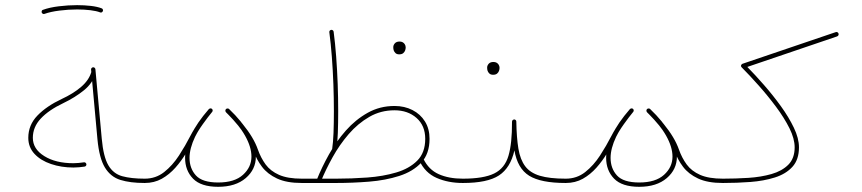

<svg xmlns="http://www.w3.org/2000/svg" viewBox="-20 -718 3317 739"><path d="M88.9 -187.5Q88.9 -151.4 112.8 -125.7Q136.7 -100.1 176.5 -86.7Q216.3 -73.2 262.7 -73.2Q273.9 -73.2 284.2 -74.2Q294.4 -75.2 305.2 -76.7Q308.6 -77.1 310.8 -79.8Q313 -82.5 312.5 -85.9Q312 -89.4 309.3 -91.6Q306.6 -93.8 303.2 -93.3Q292.5 -91.8 282.7 -90.8Q272.9 -89.8 262.7 -89.8Q194.3 -89.8 150.4 -117.2Q106.4 -144.5 106.4 -187.5Q106.4 -229 137 -261.7Q167.5 -294.4 224.1 -321.3Q269 -342.8 303.2 -370.6Q337.4 -398.4 348.1 -436Q349.1 -439.5 347.4 -442.6Q345.7 -445.8 342.3 -446.8Q338.9 -447.8 335.7 -446Q332.5 -444.3 331.5 -440.9Q322.3 -409.2 292 -383.3Q261.7 -357.4 217.3 -336.9Q159.2 -309.6 124 -273.2Q88.9 -236.8 88.9 -187.5ZM330.6 -449.7 355 -182.6Q361.8 -109.4 383.8 -73.2Q405.8 -37.1 443.6 -25.4Q481.4 -13.7 536.6 -13.7H537.1Q541 -13.7 543.2 -16.1Q545.4 -18.6 545.4 -22Q545.4 -25.9 543.2 -28.1Q541 -30.3 537.1 -30.3H536.6Q484.9 -30.3 450.4 -39.8Q416 -49.3 397 -82Q377.9 -114.7 371.6 -184.6L347.2 -451.7Q346.7 -455.1 344 -457.3Q341.3 -459.5 337.9 -459Q334.5 -458.5 332.3 -455.8Q330.1 -453.1 330.6 -449.7ZM140.6 -669.4Q141.6 -667 144.8 -665Q147.9 -663.1 151.4 -664.6Q174.3 -672.9 208.5 -677.2Q242.7 -681.6 276.9 -681.6Q279.3 -681.6 281 -682.9Q282.7 -684.1 283.9 -686Q285.2 -688 285.2 -689.9Q285.2 -693.4 282.7 -695.8Q280.3 -698.2 276.9 -698.2Q242.2 -698.2 206.5 -693.8Q170.9 -689.5 145.5 -680.2Q142.1 -679.7 140.9 -676.3Q139.6 -672.9 140.6 -669.4ZM268.6 -689.9Q268.6 -686.5 271 -684.1Q273.4 -681.6 276.9 -681.6Q304.2 -681.6 327.9 -678.7Q351.6 -675.8 365.2 -670.4Q367.7 -669.4 369.9 -669.9Q372.1 -670.4 373.8 -672.1Q375.5 -673.8 376 -675.3Q377.4 -678.7 375.7 -681.9Q374 -685.1 371.1 -686Q354.5 -692.4 329.6 -695.3Q304.7 -698.2 276.9 -698.2Q273.4 -698.2 271 -695.8Q268.6 -693.4 268.6 -689.9Z M528.8 -22Q528.8 -18.6 531.2 -16.1Q533.7 -13.7 537.1 -13.7Q573.7 -13.7 602.8 -30Q631.8 -46.4 655 -72.5Q678.2 -98.6 696.3 -128.9Q714.4 -159.2 728.5 -187.5Q741.2 -212.9 760.7 -240.2Q780.3 -267.6 796.4 -287.1Q798.8 -289.6 798.3 -293.2Q797.9 -296.9 795.4 -298.8Q793 -301.3 789.6 -300.8Q786.1 -300.3 783.7 -297.9Q767.1 -277.8 747.1 -250.2Q727.1 -222.7 712.9 -195.3Q693.4 -157.2 668.7 -119.1Q644 -81.1 611.8 -55.7Q579.6 -30.3 537.1 -30.3Q533.7 -30.3 531.2 -28.1Q528.8 -25.9 528.8 -22ZM692.4 -110.4Q692.4 -62 722.9 -30.5Q753.4 1 819.8 1Q886.7 1 925.8 -32.5Q964.8 -65.9 964.8 -115.2Q964.8 -157.7 938.2 -204.3Q911.6 -251 861.8 -298.3Q859.4 -300.8 855.7 -300.5Q852.1 -300.3 849.6 -297.9Q847.2 -295.4 847.4 -291.7Q847.7 -288.1 850.1 -285.6Q898.4 -239.7 923.1 -196Q947.8 -152.3 947.8 -115.2Q947.8 -74.7 915.3 -45.2Q882.8 -15.6 819.8 -15.6Q758.8 -15.6 734.1 -42.7Q709.5 -69.8 709.5 -110.4Q709.5 -146.5 730.7 -191.2Q752 -235.8 796.4 -287.1Q798.8 -289.6 798.6 -293.2Q798.3 -296.9 795.9 -298.8Q793.5 -301.3 789.8 -300.8Q786.1 -300.3 783.7 -297.9Q737.8 -245.1 715.1 -198Q692.4 -150.9 692.4 -110.4ZM850.1 -286.1Q879.4 -256.3 900.1 -230.7Q920.9 -205.1 934.6 -181.9Q948.2 -158.7 956.1 -136.2Q967.3 -104 988.3 -76.2Q1009.3 -48.3 1046.1 -31Q1083 -13.7 1141.6 -13.7H1142.1Q1146 -13.7 1148.2 -16.1Q1150.4 -18.6 1150.4 -22Q1150.4 -25.9 1148.2 -28.1Q1146 -30.3 1142.1 -30.3H1141.6Q1087.4 -30.3 1054.2 -44.9Q1021 -59.6 1002.4 -85Q983.9 -110.4 972.7 -142.1Q964.4 -166 949.7 -190.4Q935.1 -214.8 913.6 -241.2Q892.1 -267.6 862.3 -297.9Q859.9 -300.3 856.2 -300.5Q852.5 -300.8 850.1 -298.3Q848.6 -296.9 847.9 -294.4Q847.2 -292 847.9 -290Q848.6 -288.1 850.1 -286.1Z M1133.8 -22Q1133.8 -18.6 1136.2 -16.1Q1138.7 -13.7 1142.1 -13.7H1273.9Q1336.9 -13.7 1400.4 -18.8Q1463.9 -23.9 1516.6 -40.8Q1569.3 -57.6 1601.3 -91.8Q1633.3 -126 1633.3 -183.6Q1633.3 -222.2 1615.7 -250.5Q1598.1 -278.8 1567.6 -294.4Q1537.1 -310.1 1498.5 -310.1Q1441.9 -310.1 1395.3 -283.9Q1348.6 -257.8 1311.3 -215.6Q1273.9 -173.3 1246.1 -123.5Q1218.3 -73.7 1199.2 -25.9Q1197.8 -22.5 1199.2 -19.3Q1200.7 -16.1 1203.1 -15.1Q1206.1 -13.7 1209.7 -14.6Q1213.4 -15.6 1214.8 -19Q1233.4 -64.5 1260 -112.5Q1286.6 -160.6 1322 -201.7Q1357.4 -242.7 1401.4 -268.1Q1445.3 -293.5 1498.5 -293.5Q1549.8 -293.5 1583.3 -263.9Q1616.7 -234.4 1616.7 -183.6Q1616.7 -130.4 1585.9 -99.6Q1555.2 -68.8 1504.6 -54Q1454.1 -39.1 1393.6 -34.7Q1333 -30.3 1273.9 -30.3H1142.1Q1138.7 -30.3 1136.2 -28.1Q1133.8 -25.9 1133.8 -22ZM1247.6 -593.8Q1253.4 -550.8 1257.3 -499Q1261.2 -447.3 1263.2 -393.3Q1265.1 -339.4 1265.1 -289.6Q1265.1 -244.1 1263.7 -206.5Q1262.2 -168.9 1258.3 -143.1Q1257.8 -138.7 1260 -136.5Q1262.2 -134.3 1265.6 -133.8Q1269 -133.3 1271.7 -135.3Q1274.4 -137.2 1274.9 -141.1Q1278.8 -168.5 1280.3 -206.3Q1281.7 -244.1 1281.7 -289.6Q1281.7 -339.8 1279.8 -394Q1277.8 -448.2 1273.9 -500.2Q1270 -552.2 1264.2 -595.7Q1263.7 -599.6 1260.7 -601.6Q1257.8 -603.5 1254.4 -603Q1251.5 -602.5 1249.3 -600.1Q1247.1 -597.7 1247.6 -593.8ZM1594.2 -99.6Q1616.2 -52.7 1660.6 -33.2Q1705.1 -13.7 1761.2 -13.7H1761.7Q1765.6 -13.7 1767.8 -16.1Q1770 -18.6 1770 -22Q1770 -25.9 1767.8 -28.1Q1765.6 -30.3 1761.7 -30.3H1761.2Q1707.5 -30.3 1668.7 -47.6Q1629.9 -64.9 1609.9 -106.4Q1608.4 -109.9 1605.2 -111.1Q1602.1 -112.3 1598.6 -110.8Q1595.2 -109.4 1594 -106.2Q1592.8 -103 1594.2 -99.6ZM1493.7 -536.6Q1493.7 -530.3 1495.1 -524.9Q1497.1 -518.6 1502.2 -513.7Q1507.3 -508.8 1516.6 -508.8Q1526.4 -508.8 1531.7 -513.2Q1537.1 -517.6 1539.3 -523.7Q1541.5 -529.8 1541.5 -535.6Q1541.5 -542.5 1537.6 -548.3Q1534.7 -552.7 1529.8 -555.4Q1524.9 -558.1 1518.1 -558.1Q1505.9 -558.1 1499.8 -551.3Q1493.7 -544.4 1493.7 -536.6Z M1752.9 -22Q1752.9 -18.6 1755.6 -16.1Q1758.3 -13.7 1761.7 -13.7Q1856 -13.7 1900.4 -42.7Q1944.8 -71.8 1960 -139.2Q1971.7 -69.8 2016.6 -41.7Q2061.5 -13.7 2157.2 -13.7H2157.7Q2161.6 -13.7 2163.8 -16.1Q2166 -18.6 2166 -22Q2166 -25.9 2163.8 -28.1Q2161.6 -30.3 2157.7 -30.3H2157.2Q2095.2 -30.3 2057.9 -41.5Q2020.5 -52.7 2001.5 -78.1Q1982.4 -103.5 1975.3 -145.8Q1968.3 -188 1967.3 -250Q1967.3 -253.4 1965.1 -255.6Q1962.9 -257.8 1960 -258.3Q1956.1 -258.3 1953.4 -255.9Q1950.7 -253.4 1950.7 -249.5Q1951.2 -166 1937 -118.2Q1922.9 -70.3 1882.1 -50.3Q1841.3 -30.3 1761.7 -30.3Q1758.3 -30.3 1755.6 -28.1Q1752.9 -25.9 1752.9 -22ZM1855 -458Q1855 -451.7 1856.4 -446.3Q1858.4 -439.9 1863.5 -435.1Q1868.7 -430.2 1877.9 -430.2Q1887.7 -430.2 1893.1 -434.6Q1898.4 -439 1900.6 -445.1Q1902.8 -451.2 1902.8 -457Q1902.8 -463.9 1898.9 -469.7Q1896 -474.1 1891.1 -476.8Q1886.2 -479.5 1879.4 -479.5Q1867.2 -479.5 1861.1 -472.7Q1855 -465.8 1855 -458Z M2149.4 -22Q2149.4 -18.6 2151.9 -16.1Q2154.3 -13.7 2157.7 -13.7Q2194.3 -13.7 2223.4 -30Q2252.4 -46.4 2275.6 -72.5Q2298.8 -98.6 2316.9 -128.9Q2335 -159.2 2349.1 -187.5Q2361.8 -212.9 2381.3 -240.2Q2400.9 -267.6 2417 -287.1Q2419.4 -289.6 2418.9 -293.2Q2418.5 -296.9 2416 -298.8Q2413.6 -301.3 2410.2 -300.8Q2406.7 -300.3 2404.3 -297.9Q2387.7 -277.8 2367.7 -250.2Q2347.7 -222.7 2333.5 -195.3Q2314 -157.2 2289.3 -119.1Q2264.6 -81.1 2232.4 -55.7Q2200.2 -30.3 2157.7 -30.3Q2154.3 -30.3 2151.9 -28.1Q2149.4 -25.9 2149.4 -22ZM2313 -110.4Q2313 -62 2343.5 -30.5Q2374 1 2440.4 1Q2507.3 1 2546.4 -32.5Q2585.4 -65.9 2585.4 -115.2Q2585.4 -157.7 2558.8 -204.3Q2532.2 -251 2482.4 -298.3Q2480 -300.8 2476.3 -300.5Q2472.7 -300.3 2470.2 -297.9Q2467.8 -295.4 2468 -291.7Q2468.3 -288.1 2470.7 -285.6Q2519 -239.7 2543.7 -196Q2568.4 -152.3 2568.4 -115.2Q2568.4 -74.7 2535.9 -45.2Q2503.4 -15.6 2440.4 -15.6Q2379.4 -15.6 2354.7 -42.7Q2330.1 -69.8 2330.1 -110.4Q2330.1 -146.5 2351.3 -191.2Q2372.6 -235.8 2417 -287.1Q2419.4 -289.6 2419.2 -293.2Q2418.9 -296.9 2416.5 -298.8Q2414.1 -301.3 2410.4 -300.8Q2406.7 -300.3 2404.3 -297.9Q2358.4 -245.1 2335.7 -198Q2313 -150.9 2313 -110.4ZM2470.7 -286.1Q2500 -256.3 2520.8 -230.7Q2541.5 -205.1 2555.2 -181.9Q2568.8 -158.7 2576.7 -136.2Q2587.9 -104 2608.9 -76.2Q2629.9 -48.3 2666.7 -31Q2703.6 -13.7 2762.2 -13.7H2762.7Q2766.6 -13.7 2768.8 -16.1Q2771 -18.6 2771 -22Q2771 -25.9 2768.8 -28.1Q2766.6 -30.3 2762.7 -30.3H2762.2Q2708 -30.3 2674.8 -44.9Q2641.6 -59.6 2623 -85Q2604.5 -110.4 2593.3 -142.1Q2585 -166 2570.3 -190.4Q2555.7 -214.8 2534.2 -241.2Q2512.7 -267.6 2482.9 -297.9Q2480.5 -300.3 2476.8 -300.5Q2473.1 -300.8 2470.7 -298.3Q2469.2 -296.9 2468.5 -294.4Q2467.8 -292 2468.5 -290Q2469.2 -288.1 2470.7 -286.1Z M2754.4 -22Q2754.4 -18.6 2756.8 -16.1Q2759.3 -13.7 2762.7 -13.7Q2816.4 -13.7 2868.2 -17.6Q2919.9 -21.5 2962.4 -34.9Q3004.9 -48.3 3030 -75.9Q3055.2 -103.5 3055.2 -150.9Q3055.2 -185.5 3035.6 -226.3Q3016.1 -267.1 2985.4 -309.6Q2954.6 -352.1 2920.4 -391.1Q2886.2 -430.2 2856.4 -460.4L3201.2 -577.6Q3205.6 -579.1 3207 -582.3Q3208.5 -585.4 3207.5 -588.9Q3206.5 -591.8 3203.6 -593.8Q3200.7 -595.7 3196.3 -594.2L2838.4 -472.7Q2835.9 -472.2 2834 -469.5Q2832 -466.8 2832 -464.4Q2832 -462.4 2833 -460.9Q2834 -459.5 2835 -458.5Q2865.2 -428.2 2900.1 -388.9Q2935.1 -349.6 2966.8 -307.1Q2998.5 -264.6 3018.6 -224.4Q3038.6 -184.1 3038.6 -150.9Q3038.6 -108.4 3014.2 -84Q2989.7 -59.6 2949.5 -48.1Q2909.2 -36.6 2860.4 -33.4Q2811.5 -30.3 2762.7 -30.3Q2759.3 -30.3 2756.8 -28.1Q2754.4 -25.9 2754.4 -22Z"/></svg>

Font: Mikhak VF
Style: Regular
Weight: 100
Designer: Amin Abedi
Version: Version 3.001